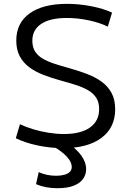

<svg xmlns="http://www.w3.org/2000/svg" viewBox="-20 -760 681 998"><path d="M307.3 10Q241 10 174.7 -4.2Q108.3 -18.3 62.3 -41.7L83.7 -114.4Q115 -99.4 153.5 -87.9Q192 -76.4 233 -69.9Q274 -63.4 312 -63.4Q400 -63.4 447.6 -97.2Q495.3 -131 495.3 -193Q495.3 -228 480.5 -251.3Q465.6 -274.6 438.6 -290.5Q411.6 -306.3 374.3 -318.3Q337 -330.3 292.6 -342.3Q245.3 -355.3 204 -371.5Q162.6 -387.6 131.3 -411.1Q100 -434.7 82.3 -468.3Q64.6 -502 64.6 -549Q64.6 -640.7 134 -690.3Q203.3 -740 328 -740Q391.7 -740 455.2 -727.5Q518.7 -715 562.4 -694.3L540.3 -621.6Q498.3 -642.3 441 -654.4Q383.7 -666.6 327.3 -666.6Q240.4 -666.6 194.2 -635.8Q148.1 -605 148.1 -548.3Q148.1 -515.3 161.9 -493.2Q175.7 -471 201.2 -455.8Q226.7 -440.7 261.5 -429.2Q296.4 -417.7 339 -406Q389.4 -392 432.9 -375.3Q476.4 -358.7 508.9 -334.8Q541.4 -311 560 -276.5Q578.7 -242 578.7 -192.3Q578.7 -96.7 507.4 -43.3Q436 10 307.3 10ZM277.7 218.3Q216.3 218.3 167.3 197.3L181.3 134.6Q202 144.3 225 148.9Q248 153.6 271.7 153.6Q294.7 153.6 312.8 148.9Q331 144.3 342 134.3Q353 124.3 353 107.3Q353 82.6 327.8 54.8Q302.6 27 255.7 0.3L327.7 -19.3Q376 12 401.9 47.5Q427.7 83 427.7 120Q427.7 147.3 412 169.7Q396.3 192 363.3 205.2Q330.3 218.3 277.7 218.3Z"/></svg>

Font: M PLUS 2 Thin
Style: Regular
Weight: 100
Designer: Coji Morishita
Foundry: UNDERFOREST DESIGN
Version: Version 1.001